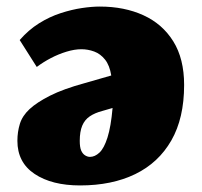

<svg xmlns="http://www.w3.org/2000/svg" viewBox="-20 -551 614 585"><path d="M224 14Q138 14 85.5 -21Q33 -56 33 -122Q33 -149 40.5 -173.5Q48 -198 70 -218.5Q92 -239 132.5 -259.5Q173 -280 239 -298L319 -321Q314 -352 300 -369.5Q286 -387 267 -394Q248 -401 228 -401Q207 -401 182.5 -393.5Q158 -386 135 -374Q112 -362 92 -347L40 -429Q67 -460 99 -480Q131 -500 165 -511Q199 -522 229.5 -526.5Q260 -531 284 -531Q359 -531 417 -504.5Q475 -478 508 -425Q541 -372 541 -292Q541 -191 502 -123Q463 -55 392 -20.5Q321 14 224 14ZM254 -73Q269 -73 283 -86Q297 -99 307.5 -132Q318 -165 323 -222L292 -213Q269 -207 253.5 -196.5Q238 -186 230.5 -168Q223 -150 223 -122Q223 -102 227.5 -92Q232 -82 239.5 -77.5Q247 -73 254 -73Z"/></svg>

Font: Literata Black
Style: Italic
Weight: 900
Italic angle: -2°
Designer: Latin by Veronika Burian and Jose Scaglione. Greek by Irene Vlachou. Cyrillic by Vera Evstafieva
Foundry: TypeTogether
Version: Version 3.002